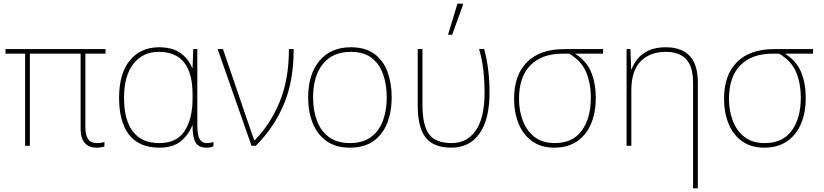

<svg xmlns="http://www.w3.org/2000/svg" viewBox="-20 -796 4496 1048"><path d="M506 10Q465 10 442.5 -16Q420 -42 420 -92V-503H143V0H117V-503H10V-528H556V-503H446V-100Q446 -59 461 -37Q476 -15 510 -15Q525 -15 534 -17Q543 -19 550 -21V4Q543 6 531.5 8Q520 10 506 10Z M850 10Q740 10 685 -60Q630 -130 630 -262Q630 -395 689 -466.5Q748 -538 847 -538Q921 -538 965 -506.5Q1009 -475 1029 -425H1031L1035 -528H1057V-119Q1057 -59 1069.5 -37Q1082 -15 1108 -15Q1129 -15 1145 -21V3Q1129 10 1107 10Q1064 10 1047.5 -18.5Q1031 -47 1031 -111H1029Q1011 -62 968 -26Q925 10 850 10ZM850 -15Q945 -15 988 -81.5Q1031 -148 1031 -258V-281Q1031 -513 847 -513Q759 -513 708 -447.5Q657 -382 657 -262Q657 -142 705 -78.5Q753 -15 850 -15Z M1353 0 1168 -528H1197L1355 -66Q1358 -58 1361 -49.5Q1364 -41 1368 -30H1370Q1456 -118 1506.5 -240Q1557 -362 1557 -528H1583Q1583 -354 1529.5 -227Q1476 -100 1376 0Z M2118 -264Q2118 -187 2093.5 -124.5Q2069 -62 2018.5 -26Q1968 10 1889 10Q1813 10 1762.5 -26Q1712 -62 1687 -124Q1662 -186 1662 -264Q1662 -390 1723.5 -464Q1785 -538 1895 -538Q1975 -538 2024 -501.5Q2073 -465 2095.5 -403Q2118 -341 2118 -264ZM1689 -264Q1689 -191 1711 -134.5Q1733 -78 1777.5 -46.5Q1822 -15 1889 -15Q1959 -15 2003.5 -47Q2048 -79 2069.5 -135.5Q2091 -192 2091 -264Q2091 -333 2071.5 -389.5Q2052 -446 2009 -479.5Q1966 -513 1895 -513Q1796 -513 1742.5 -447Q1689 -381 1689 -264Z M2444 10Q2347 10 2303.5 -45Q2260 -100 2260 -221V-528H2286V-225Q2286 -110 2322.5 -62.5Q2359 -15 2446 -15Q2529 -15 2577 -84Q2625 -153 2625 -292Q2625 -351 2618.5 -411Q2612 -471 2595 -528H2623Q2638 -471 2645 -412.5Q2652 -354 2652 -292Q2652 -143 2597 -66.5Q2542 10 2444 10ZM2427 -606V-612L2477 -776H2507V-769L2448 -606Z M3006 10Q2933 10 2884 -25.5Q2835 -61 2810.5 -121.5Q2786 -182 2786 -256Q2786 -387 2857 -457.5Q2928 -528 3060 -528H3272V-503H3119Q3183 -462 3207.5 -400.5Q3232 -339 3232 -262Q3232 -181 3206 -120Q3180 -59 3129.5 -24.5Q3079 10 3006 10ZM3008 -15Q3106 -15 3155.5 -83Q3205 -151 3205 -262Q3205 -341 3179.5 -402Q3154 -463 3087 -503H3050Q2938 -503 2875.5 -440Q2813 -377 2813 -256Q2813 -190 2834.5 -135Q2856 -80 2899 -47.5Q2942 -15 3008 -15Z M3763 232V-345Q3763 -433 3725 -473Q3687 -513 3614 -513Q3528 -513 3477 -461.5Q3426 -410 3426 -302V0H3400V-528H3421L3425 -417H3427Q3439 -448 3461 -475.5Q3483 -503 3520.5 -520.5Q3558 -538 3614 -538Q3700 -538 3744.5 -491Q3789 -444 3789 -346V232Z M4152 10Q4079 10 4030 -25.5Q3981 -61 3956.5 -121.5Q3932 -182 3932 -256Q3932 -387 4003 -457.5Q4074 -528 4206 -528H4418V-503H4265Q4329 -462 4353.5 -400.5Q4378 -339 4378 -262Q4378 -181 4352 -120Q4326 -59 4275.5 -24.5Q4225 10 4152 10ZM4154 -15Q4252 -15 4301.5 -83Q4351 -151 4351 -262Q4351 -341 4325.5 -402Q4300 -463 4233 -503H4196Q4084 -503 4021.5 -440Q3959 -377 3959 -256Q3959 -190 3980.5 -135Q4002 -80 4045 -47.5Q4088 -15 4154 -15Z"/></svg>

Font: Noto Sans Thin
Style: Regular
Weight: 100
Designer: Monotype Design Team
Foundry: Monotype Imaging Inc.
Version: Version 2.007